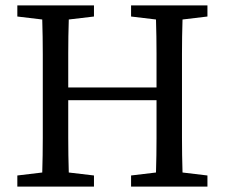

<svg xmlns="http://www.w3.org/2000/svg" viewBox="-20 -689 830 709"><path d="M654 -617Q652 -554 652 -489.5Q652 -425 652 -359V-310Q652 -245 652 -181Q652 -117 654 -52L746 -41V0H464V-41L556 -52Q558 -114 558 -179Q558 -244 558 -319H232Q232 -245 232 -180Q232 -115 234 -52L327 -41V0H44V-41L136 -52Q138 -115 138 -179.5Q138 -244 138 -310V-359Q138 -424 138 -488Q138 -552 136 -617L44 -628V-669H327V-628L234 -617Q232 -555 232 -492.5Q232 -430 232 -366H558Q558 -429 558 -491.5Q558 -554 556 -617L464 -628V-669H746V-628Z"/></svg>

Font: SourceSerifPro
Style: Book
Weight: 400
Designer: Frank Grießhammer
Foundry: Adobe Systems Incorporated
Version: Version 1.014;PS Version 1.0;hotconv 1.0.73;makeotf.lib2.5.5